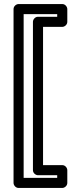

<svg xmlns="http://www.w3.org/2000/svg" viewBox="-20 -753 376 950"><path d="M97 127V-683H263V-670H168C153 -670 143 -656 143 -645V89C143 104 157 114 168 114H263V127ZM47 152C47 163 57 177 72 177H288C299 177 313 167 313 152V89C313 78 303 64 288 64H193V-620H288C299 -620 313 -630 313 -645V-708C313 -719 303 -733 288 -733H72C61 -733 47 -723 47 -708Z"/></svg>

Font: Falling Sky
Style: ExtOu
Weight: 400
Designer: Paul D. Hunt
Foundry: Adobe Systems Incorporated
Version: Version 1.02